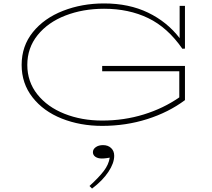

<svg xmlns="http://www.w3.org/2000/svg" viewBox="-20 -720 1232 1118"><path d="M139 -342Q139 -244 197.5 -170.5Q256 -97 355.5 -57.5Q455 -18 575 -18Q702 -18 817 -53.5Q932 -89 1024 -153V-305H575V-336H1057V-137Q962 -66 837.5 -26.5Q713 13 575 13Q447 13 340 -29.5Q233 -72 169.5 -153Q106 -234 106 -342Q106 -452 171.5 -533Q237 -614 347 -657Q457 -700 586 -700Q731 -700 842 -646.5Q953 -593 1026 -498V-686H1057V-437L1042 -436Q956 -560 843 -614.5Q730 -669 586 -669Q463 -669 361 -629.5Q259 -590 199 -515.5Q139 -441 139 -342ZM516 378 501 363Q556 313 584.5 275.5Q613 238 619 198Q613 199 599.5 201Q586 203 573 203Q550 203 535.5 193Q521 183 521 166Q521 149 537.5 137Q554 125 580 125Q609 125 627 142Q645 159 645 187Q645 230 611 281Q577 332 516 378Z"/></svg>

Font: BioRhyme Expanded ExtraLight
Style: Regular
Weight: 275
Width: 7
Designer: Aoife Mooney
Foundry: Aoife Mooney Type
Version: Version 1.001